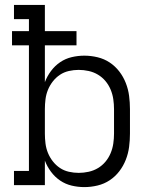

<svg xmlns="http://www.w3.org/2000/svg" viewBox="-20 -755 640 783"><path d="M324 8Q298 8 272.5 2Q247 -4 225.5 -18.5Q204 -33 188 -54.5Q172 -76 163 -100V0H37V-58H98V-570H29V-628H98V-677H37V-735H163V-628H292V-570H163V-420Q172 -444 188 -465.5Q204 -487 225.5 -501.5Q247 -516 272.5 -522Q298 -528 324 -528Q351 -528 378 -521.5Q405 -515 427.5 -500Q450 -485 466.5 -463.5Q483 -442 493 -416.5Q503 -391 506.5 -364Q510 -337 510 -310V-210Q510 -183 506.5 -156Q503 -129 493 -103.5Q483 -78 466.5 -56.5Q450 -35 427.5 -20Q405 -5 378 1.5Q351 8 324 8ZM301 -50Q321 -50 341.5 -54.5Q362 -59 379.5 -69.5Q397 -80 410 -95.5Q423 -111 431 -130Q439 -149 442 -169.5Q445 -190 445 -210V-310Q445 -330 442 -350.5Q439 -371 431 -390Q423 -409 410 -424.5Q397 -440 379.5 -450.5Q362 -461 341.5 -465.5Q321 -470 301 -470Q281 -470 261 -465.5Q241 -461 224.5 -450Q208 -439 195.5 -423Q183 -407 175.5 -388.5Q168 -370 165.5 -350Q163 -330 163 -310V-210Q163 -190 165.5 -170Q168 -150 175.5 -131.5Q183 -113 195.5 -97Q208 -81 224.5 -70Q241 -59 261 -54.5Q281 -50 301 -50Z"/></svg>

Font: Iosevka Etoile Light
Style: Regular
Weight: 300
Designer: Belleve Invis
Foundry: Belleve Invis
Version: Version 25.0.1; ttfautohint (v1.8.4)